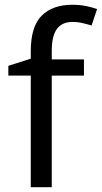

<svg xmlns="http://www.w3.org/2000/svg" viewBox="-20 -785 427 805"><path d="M332 -468H197V0H109V-468H15V-509L109 -539V-570Q109 -674 155 -719.5Q201 -765 283 -765Q315 -765 341.5 -759.5Q368 -754 387 -747L364 -678Q348 -683 327 -688Q306 -693 284 -693Q240 -693 218.5 -663.5Q197 -634 197 -571V-536H332Z"/></svg>

Font: RS Noto Sans
Style: Regular
Weight: 400
Designer: Monotype Design Team
Foundry: Monotype Imaging Inc.
Version: Version 3.10